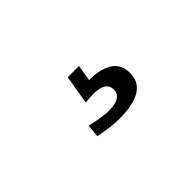

<svg xmlns="http://www.w3.org/2000/svg" viewBox="-17 -217 635 635"><g transform="rotate(-45 300.0 100.0)"><path d="M297.4 89.4Q293.9 89.4 260.7 91.8L277.8 -9.3H330.6L320.8 47.9L325.2 47.4Q373.5 47.4 403.6 66.4Q433.6 85.4 433.6 127Q433.6 209 301.3 209Q264.2 209 209 197.8L213.4 152.8Q267.6 165.5 294.9 165.5Q356.9 165.5 356.9 127.4Q356.9 89.4 297.4 89.4Z"/></g></svg>

Font: Oxygen Mono
Style: Regular
Weight: 400
Designer: Vernon Adams
Foundry: Vernon Adams
Version: Version 0.201; ttfautohint (v0.8) -r 50 -G 200 -x